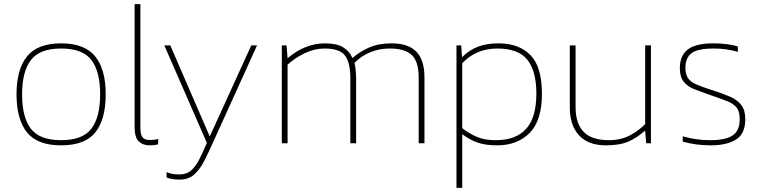

<svg xmlns="http://www.w3.org/2000/svg" viewBox="-20 -694 3690 930"><path d="M276 10Q161 10 110.5 -53Q60 -116 60 -237Q60 -358 111 -421Q162 -484 276 -484Q390 -484 441 -421Q492 -358 492 -237Q492 -116 442 -53Q392 10 276 10ZM276 -15Q380 -15 422.5 -70.5Q465 -126 465 -237Q465 -348 422.5 -403.5Q380 -459 276 -459Q173 -459 130 -403.5Q87 -348 87 -237Q87 -126 129.5 -70.5Q172 -15 276 -15Z M705 10Q672 10 652 -9Q632 -28 632 -80V-674H660V-76Q660 -42 670.5 -29Q681 -16 703 -16Q714 -16 725 -17Q736 -18 746 -21V5Q736 8 724 9Q712 10 705 10Z M850 176Q814 176 787 166V140Q804 147 819 149Q834 151 848 151Q884 151 906 131.5Q928 112 945.5 77.5Q963 43 982 -2L776 -474H805L996 -33L1197 -474H1225L1014 -9Q991 43 969.5 85Q948 127 920.5 151.5Q893 176 850 176Z M1345 0V-474H1368L1373 -412Q1414 -447 1459.5 -465.5Q1505 -484 1554 -484Q1611 -484 1642 -465Q1673 -446 1687 -413Q1721 -443 1767 -463.5Q1813 -484 1877 -484Q1957 -484 1996.5 -444Q2036 -404 2036 -319V0H2008V-318Q2008 -397 1974 -428Q1940 -459 1868 -459Q1818 -459 1773.5 -441Q1729 -423 1697 -389Q1701 -374 1703 -352Q1705 -330 1705 -313V0H1677V-313Q1677 -390 1651.5 -424.5Q1626 -459 1552 -459Q1503 -459 1455.5 -436Q1408 -413 1373 -381V0Z M2191 216V-474H2214L2218 -417Q2253 -452 2295.5 -468Q2338 -484 2394 -484Q2494 -484 2549.5 -427Q2605 -370 2605 -240Q2605 -110 2545.5 -50Q2486 10 2388 10Q2333 10 2294.5 -3Q2256 -16 2219 -44V216ZM2381 -15Q2479 -15 2528.5 -70Q2578 -125 2578 -240Q2578 -350 2534.5 -404.5Q2491 -459 2389 -459Q2287 -459 2219 -388V-73Q2251 -48 2288.5 -31.5Q2326 -15 2381 -15Z M2915 10Q2829 10 2784.5 -38.5Q2740 -87 2740 -174V-474H2768V-174Q2768 -97 2806.5 -56Q2845 -15 2930 -15Q2986 -15 3029.5 -37.5Q3073 -60 3105 -93V-474H3133V0H3110L3105 -62Q3068 -28 3025.5 -9Q2983 10 2915 10Z M3423 10Q3385 10 3349.5 5Q3314 0 3287 -8V-34Q3351 -15 3420 -15Q3496 -15 3529.5 -38.5Q3563 -62 3563 -116Q3563 -154 3548 -173Q3533 -192 3501 -204.5Q3469 -217 3419 -234Q3380 -248 3346.5 -260.5Q3313 -273 3293 -296.5Q3273 -320 3273 -365Q3273 -424 3311 -454Q3349 -484 3435 -484Q3505 -484 3554 -469V-443Q3497 -459 3439 -459Q3358 -459 3329 -436Q3300 -413 3300 -366Q3300 -334 3312.5 -315.5Q3325 -297 3353 -285Q3381 -273 3427 -258Q3479 -242 3515.5 -226Q3552 -210 3571 -185Q3590 -160 3590 -116Q3590 -46 3545 -18Q3500 10 3423 10Z"/></svg>

Font: Kanit Thin
Style: Regular
Weight: 250
Designer: Katatrad Team
Foundry: CadsonDemak
Version: Version 2.000; ttfautohint (v1.8.3)